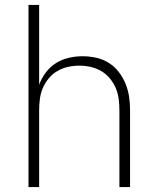

<svg xmlns="http://www.w3.org/2000/svg" viewBox="-20 -755 640 775"><path d="M95 0V-735H138V-413Q148 -440 165 -462.5Q182 -485 205.5 -500Q229 -515 257 -521.5Q285 -528 313 -528Q341 -528 368 -522Q395 -516 418.5 -501.5Q442 -487 459 -465Q476 -443 486.5 -417.5Q497 -392 501 -365Q505 -338 505 -310V0H462V-310Q462 -333 459 -356Q456 -379 447 -400Q438 -421 423 -439Q408 -457 388 -468.5Q368 -480 345.5 -485Q323 -490 300 -490Q277 -490 254.5 -485Q232 -480 212 -468.5Q192 -457 177 -439Q162 -421 153 -400Q144 -379 141 -356Q138 -333 138 -310V0Z"/></svg>

Font: Iosevka Aile Extralight
Style: Regular
Weight: 200
Designer: Belleve Invis
Foundry: Belleve Invis
Version: Version 31.1.0; ttfautohint (v1.8.4)